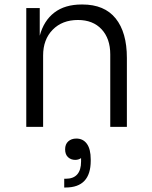

<svg xmlns="http://www.w3.org/2000/svg" viewBox="-20 -565 675 855"><path d="M97 -529H157V-406Q175 -473 222 -509Q269 -545 344 -545H347Q445 -545 495 -483Q545 -421 545 -307V0H471V-323Q471 -393 432.5 -434.5Q394 -476 327 -476Q257 -476 214.5 -432.5Q172 -389 172 -318V0H97ZM384 145V151Q384 270 272 270H266V231H273Q307 231 324 211.5Q341 192 341 155V139Q330 147 315 147Q296 147 283 135Q270 123 270 100Q270 77 284 64.5Q298 52 320 52Q350 52 367 75.5Q384 99 384 145Z"/></svg>

Font: Sora-SIA Light
Style: Regular
Weight: 300
Designer: Jonathan Barnbrook, Julián Moncada
Foundry: Barnbrook Fonts
Version: Version 2.000